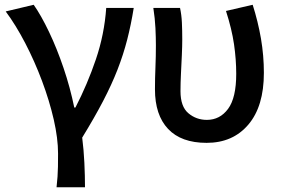

<svg xmlns="http://www.w3.org/2000/svg" viewBox="-20 -584 1182 804"><path d="M216.8 200.2Q219.7 175.3 220.9 155.8Q222.2 136.2 222.7 113.8Q223.1 91.3 223.1 59.1Q223.1 -4.4 205.1 -83.3Q187 -162.1 156 -244.9Q125 -327.6 85.7 -403.3Q46.4 -479 3.9 -536.1L121.1 -564Q152.3 -519.5 185.3 -450.4Q218.3 -381.3 246.1 -299.3Q273.9 -217.3 291 -133.8H295.9Q346.2 -231.4 381.6 -335.7Q417 -439.9 424.8 -550.8H540Q528.8 -481 512.7 -418.2Q496.6 -355.5 472.2 -292.7Q447.8 -230 411.6 -160.6Q375.5 -91.3 324.2 -7.8Q330.6 42.5 333.3 97.7Q335.9 152.8 335.9 200.2Z M845.2 14.2Q738.8 14.2 683.8 -44.2Q628.9 -102.5 628.9 -210Q628.9 -255.9 630.9 -301.8Q632.8 -347.7 632.8 -394Q632.8 -426.3 630.9 -466.6Q628.9 -506.8 622.1 -550.8H733.9Q740.2 -522 741.7 -489.3Q743.2 -456.5 743.2 -418.9Q743.2 -391.1 741.5 -353.5Q739.7 -315.9 737.8 -276.1Q735.8 -236.3 735.8 -202.1Q735.8 -137.7 768.8 -109.9Q801.8 -82 846.2 -82Q900.9 -82 935.1 -128.2Q969.2 -174.3 969.2 -274.9Q969.2 -334.5 960 -398.4Q950.7 -462.4 926.3 -538.1L1038.1 -564Q1060.5 -493.7 1072.8 -422.4Q1085 -351.1 1085 -278.8Q1085 -138.7 1020 -62.3Q955.1 14.2 845.2 14.2Z"/></svg>

Font: Source Han Sans CN Medium
Style: Regular
Weight: 500
Designer: Ryoko NISHIZUKA  (kana, bopomofo & ideographs); Paul D. Hunt (Latin, Greek & Cyrillic); Sandoll Communications , Soo-you
Foundry: Adobe
Version: Version 2.004;hotconv 1.0.118;makeotfexe 2.5.65603